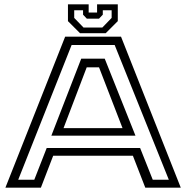

<svg xmlns="http://www.w3.org/2000/svg" viewBox="-20 -870 863 890"><path d="M5 0 282 -700H541L818 0H653.5L596 -148H226.5L169.5 0ZM64.5 -37H139L196.5 -184H629.5L688 -37H762.5L511.5 -661.5H312ZM218 -241 356.5 -598H465.5L608 -241ZM274.5 -276H548L439 -558H382ZM351 -716 295 -772V-850H391V-812H430V-850H526V-772L470 -716ZM367 -742.5H454.5L497.5 -787V-822.5H456.5V-802L439 -783.5H382.5L365 -802V-822.5H324V-787Z"/></svg>

Font: Tourney Expanded
Style: Regular
Weight: 400
Width: 7
Designer: Tyler Finck
Foundry: Etcetera Type Co
Version: Version 1.010; ttfautohint (v1.8.3)